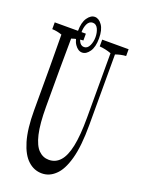

<svg xmlns="http://www.w3.org/2000/svg" viewBox="-182 -997 793 1078"><g transform="rotate(20 215.0 -458.0)"><path d="M430.7 -815.9Q430.7 -800.8 430.7 -775.4Q399.4 -773.4 368.7 -762.2Q368.7 -553.7 368.7 -340.3Q368.7 -213.4 347.4 -137.2Q326.2 -61 290 -27.8Q254.9 5.9 210.4 5.9Q163.6 5.9 127.9 -26.9Q91.3 -59.6 70.3 -130.4Q49.3 -201.2 49.3 -313Q49.3 -442.4 49.3 -570.8Q49.3 -681.6 47.9 -764.2Q18.6 -774.4 -10.7 -775.4Q-10.7 -800.3 -10.7 -815.9H175.3Q175.3 -800.8 175.3 -775.4Q141.1 -773.4 106.9 -761.7Q105.5 -642.1 105.5 -574.7Q105.5 -469.2 105.5 -354Q105.5 -252 119.6 -191.4Q133.8 -130.9 159.9 -105Q186 -79.1 221.2 -79.1Q261.2 -79.1 288.1 -108.9Q315.4 -138.7 329.1 -203.6Q342.8 -268.6 342.8 -375Q342.8 -572.3 342.8 -760.3Q307.1 -772.9 272.9 -775.4Q272.9 -800.3 272.9 -815.9ZM222.7 -766.1Q232.9 -788.6 232.9 -815.7Q232.9 -842.8 223.1 -864.3Q212.4 -887.2 191.4 -887.2Q170.4 -887.2 159.2 -864.3Q149.4 -842.8 149.4 -815.9Q149.4 -789.1 159.2 -766.1Q169.9 -741.7 190.7 -741.7Q211.4 -741.7 222.7 -766.1ZM234.6 -736.8Q215.3 -709 190.9 -709Q166.5 -709 147.5 -736.6Q128.4 -764.2 128.4 -815.2Q128.4 -866.2 147.7 -894Q167 -921.9 191.2 -921.9Q215.3 -921.9 234.6 -894.8Q253.9 -867.7 253.9 -816.2Q253.9 -764.6 234.6 -736.8Z"/></g></svg>

Font: Scarab Serif
Style: Condensed-Light
Weight: 300
Designer: John Roberts
Foundry: Scarab
Version: 1.0